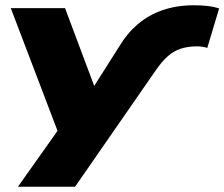

<svg xmlns="http://www.w3.org/2000/svg" viewBox="-20 -529 852 729"><path d="M433 -353Q462 -402 503 -437Q544 -472 597.5 -490.5Q651 -509 716 -509Q743 -509 766.5 -506.5Q790 -504 812 -497L767 -347Q759 -350 749 -351.5Q739 -353 728 -353Q693 -353 666 -344Q639 -335 616.5 -315Q594 -295 570 -260L265 180H48L221 -64L216 14L21 -498H227L347 -178H322Z"/></svg>

Font: Nunito Sans 10pt Expanded Black
Style: Italic
Weight: 900
Width: 7
Italic angle: -9°
Designer: Vernon Adams
Foundry: Vernon Adams
Version: Version 3.101;gftools[0.9.27]